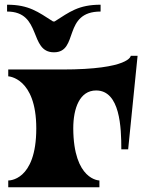

<svg xmlns="http://www.w3.org/2000/svg" viewBox="-20 -795 640 815"><path d="M407 -746V-775C313 -775 275 -744 212 -704H205C142 -744 103 -775 10 -775V-746C159 -746 102 -573 209 -573C316 -573 244 -746 407 -746ZM535 -558C535 -558 532 -500 244 -500H15V-471C15 -471 134 -466 134 -250C134 -24 15 -29 15 -29V0H402V-29C402 -29 292 -29 291 -250C291 -335 318 -411 388 -411C490 -411 495 -253 495 -161H524L564 -558Z"/></svg>

Font: Ouroboros
Style: Regular
Weight: 400
Designer: Ariel Martín Pérez
Foundry: Velvetyne Type Foundry
Version: Version 2.001;hotconv 1.0.109;makeotfexe 2.5.65596